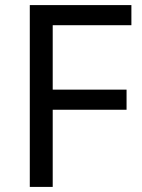

<svg xmlns="http://www.w3.org/2000/svg" viewBox="-20 -734 559 754"><path d="M187 0H97V-714H496V-635H187V-382H477V-303H187Z"/></svg>

Font: korean115
Style: Regular
Weight: 400
Designer: Monotype Design Team
Foundry: Monotype Imaging Inc.
Version: Version 2.013